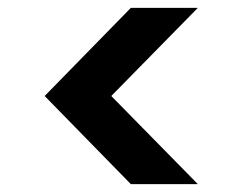

<svg xmlns="http://www.w3.org/2000/svg" viewBox="-20 -546 619 490"><path d="M485 -76H314L94 -301L314 -526H485L264 -301Z"/></svg>

Font: DM Sans 9pt
Style: Bold
Weight: 700
Designer: Colophon Foundry, Jonny Pinhorn
Foundry: Colophon Foundry
Version: Version 4.004;gftools[0.9.30]